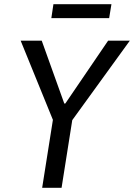

<svg xmlns="http://www.w3.org/2000/svg" viewBox="-20 -900 642 920"><path d="M182 0 240 -367 246 -295 79 -705H180L288 -404H293L498 -705H602L305 -295L333 -367L275 0ZM226 -813 236 -880H514L503 -813Z"/></svg>

Font: Nunito Sans 7pt Condensed Medium
Style: Italic
Weight: 500
Width: 3
Italic angle: -9°
Designer: Vernon Adams
Foundry: Vernon Adams
Version: Version 3.101;gftools[0.9.27]